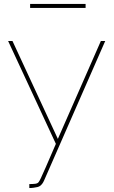

<svg xmlns="http://www.w3.org/2000/svg" viewBox="-20 -726 576 969"><path d="M128 203Q145 203 157.5 201.5Q170 200 175 193Q179 188 186 173.5Q193 159 210.5 119Q228 79 262 0L21 -519H43L272 -25L489 -519H511L202 186Q198 195 193 201.5Q188 208 182.5 212Q177 216 169 218Q160 220 149.5 221.5Q139 223 128 223ZM132 -686V-706H412V-686Z"/></svg>

Font: Raleway Thin
Style: Regular
Weight: 100
Designer: Matt McInerney, Pablo Impallari, Rodrigo Fuenzalida
Foundry: Matt McInerney, Pablo Impallari, Rodrigo Fuenzalida
Version: Version 4.026